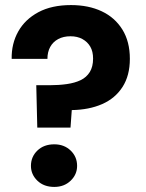

<svg xmlns="http://www.w3.org/2000/svg" viewBox="-20 -732 575 757"><path d="M127 -229 123 -396H176Q212 -396 243.5 -400.5Q275 -405 298 -416Q321 -427 334 -448Q347 -469 347 -501Q347 -529 336 -548Q325 -567 305 -578Q285 -589 258 -589Q230 -589 209.5 -578Q189 -567 178 -547Q167 -527 167 -500H26Q25 -560 52 -608Q79 -656 131.5 -684Q184 -712 260 -712Q329 -712 381 -687.5Q433 -663 462.5 -615.5Q492 -568 492 -500Q492 -434 463 -389Q434 -344 382.5 -321.5Q331 -299 263 -298L258 -229ZM194 5Q153 5 127.5 -19.5Q102 -44 102 -78Q102 -114 127.5 -138.5Q153 -163 194 -163Q233 -163 258.5 -138.5Q284 -114 284 -78Q284 -44 258.5 -19.5Q233 5 194 5Z"/></svg>

Font: DM Sans 36pt Black
Style: Regular
Weight: 900
Designer: Colophon Foundry, Jonny Pinhorn
Foundry: Colophon Foundry
Version: Version 4.004;gftools[0.9.30]